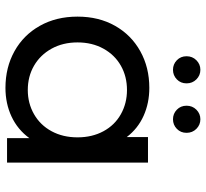

<svg xmlns="http://www.w3.org/2000/svg" viewBox="-46 -722 773 722"><g transform="rotate(90 341.0 -360.5)"><path d="M591 -530V0H499V-84Q467 -40 418 -17Q369 6 310 6Q233 6 172 -28Q111 -62 76.5 -123.5Q42 -185 42 -265Q42 -345 76.5 -406Q111 -467 172 -501Q233 -535 310 -535Q367 -535 415 -513.5Q463 -492 495 -450V-530ZM496 -265Q496 -320 473 -362.5Q450 -405 409 -428Q368 -451 318 -451Q267 -451 226.5 -428Q186 -405 162.5 -362.5Q139 -320 139 -265Q139 -210 162.5 -167.5Q186 -125 226.5 -101.5Q267 -78 318 -78Q368 -78 409 -101.5Q450 -125 473 -167.5Q496 -210 496 -265ZM191 -675Q191 -697 206 -712Q221 -727 242 -727Q263 -727 278 -712Q293 -697 293 -675Q293 -653 278 -638.5Q263 -624 242 -624Q221 -624 206 -638.5Q191 -653 191 -675ZM377 -675Q377 -697 392 -712Q407 -727 428 -727Q449 -727 464 -712Q479 -697 479 -675Q479 -653 464 -638.5Q449 -624 428 -624Q407 -624 392 -638.5Q377 -653 377 -675Z"/></g></svg>

Font: Montserrat Alternates Medium
Style: Regular
Weight: 500
Designer: Julieta Ulanovsky
Foundry: Julieta Ulanovsky
Version: Version 7.200